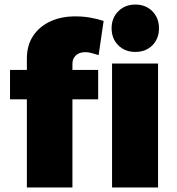

<svg xmlns="http://www.w3.org/2000/svg" viewBox="-20 -823 775 843"><path d="M98 -566Q98 -624 125.5 -665.5Q153 -707 202 -729.5Q251 -752 315 -751Q346 -751 377 -745.5Q408 -740 435 -731L413 -581Q397 -586 382.5 -590Q368 -594 355 -594Q338 -594 325.5 -588Q313 -582 305.5 -570.5Q298 -559 298 -542V0H98ZM24 -516H411V-387H24ZM472 -544H674V0H472ZM574 -803Q620 -803 649 -773.5Q678 -744 678 -699Q678 -653 649 -624Q620 -595 574 -595Q529 -595 499.5 -624Q470 -653 470 -699Q470 -744 499.5 -773.5Q529 -803 574 -803Z"/></svg>

Font: Alexandria ExtraBold
Style: Regular
Weight: 800
Designer: Mohamed Gaber
Foundry: Kief Type Foundry
Version: Version 5.100